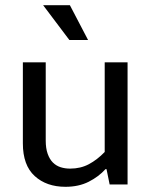

<svg xmlns="http://www.w3.org/2000/svg" viewBox="-20 -710 579 739"><path d="M383 -470H471V0H402L390 -59H386Q360 -30 321.5 -10.5Q283 9 232 9Q159 9 113.5 -32.5Q68 -74 68 -158V-470H156V-169Q156 -139 163.5 -118Q171 -97 183.5 -84.5Q196 -72 213 -66.5Q230 -61 250 -61Q290 -61 322 -78Q354 -95 383 -125ZM146 -690H249L319 -556H247Z"/></svg>

Font: Mukta Mahee
Style: Regular
Weight: 400
Designer: Shuchita Grover, Noopur Datye, Girish Dalvi, Yashodeep Gholap
Foundry: Ek Type
Version: Version 2.538;PS 1.000;hotconv 16.6.51;makeotf.lib2.5.65220;